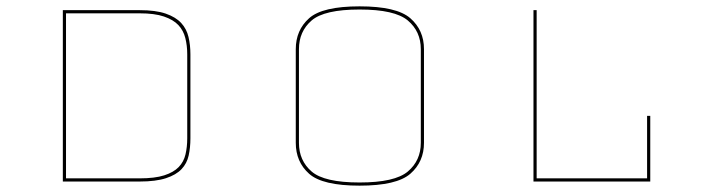

<svg xmlns="http://www.w3.org/2000/svg" viewBox="-20 -662 2218 605"><path d="M178 -90V-630H420Q471 -630 502.5 -619Q534 -608 551 -589.5Q568 -571 574 -545.5Q580 -520 580 -491V-226Q580 -197 574.5 -172Q569 -147 552 -129Q535 -111 503 -100.5Q471 -90 420 -90ZM420 -620H188V-100H420Q468 -100 497.5 -109.5Q527 -119 543 -135.5Q559 -152 564.5 -175.5Q570 -199 570 -226V-491Q570 -518 564 -542Q558 -566 542 -583Q526 -600 496.5 -610Q467 -620 420 -620Z M1316 -212Q1316 -152 1273 -114.5Q1230 -77 1113 -77Q996 -77 954 -114.5Q912 -152 912 -212V-507Q912 -567 954 -604.5Q996 -642 1113 -642Q1230 -642 1273 -604.5Q1316 -567 1316 -507ZM922 -212Q922 -156 962 -121.5Q1002 -87 1113 -87Q1224 -87 1265 -121.5Q1306 -156 1306 -212V-507Q1306 -563 1265 -597.5Q1224 -632 1113 -632Q1002 -632 962 -597.5Q922 -563 922 -507Z M1661 -90V-630H1671V-100H2019V-297H2029V-90Z"/></svg>

Font: Bungee Hairline
Style: Regular
Weight: 400
Designer: David Jonathan Ross
Foundry: David Jonathan Ross
Version: Version 1.001;PS 1.0;hotconv 1.0.72;makeotf.lib2.5.5900